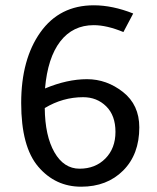

<svg xmlns="http://www.w3.org/2000/svg" viewBox="-20 -693 592 725"><path d="M334 -598Q255 -598 207.5 -536.5Q160 -475 150 -359Q234 -394 308.5 -394Q383 -394 444.5 -345.5Q506 -297 506 -212Q506 -110 445 -49Q384 12 286.5 12Q189 12 124.5 -63.5Q60 -139 60 -304Q60 -469 132.5 -571Q205 -673 334 -673Q405 -673 483 -642L446 -572Q383 -598 334 -598ZM294 -326Q217 -326 149 -285Q150 -180 185.5 -118Q221 -56 280.5 -56Q340 -56 378 -94.5Q416 -133 416 -195Q416 -257 381 -291.5Q346 -326 294 -326Z"/></svg>

Font: Average Sans
Style: Regular
Weight: 400
Designer: Eduardo Rodriguez Tunni
Foundry: Eduardo Rodriguez Tunni
Version: Version 1.002